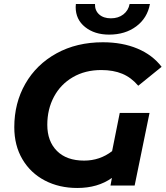

<svg xmlns="http://www.w3.org/2000/svg" viewBox="-20 -922 823 954"><path d="M575 -361H723L649 0H529L536 -38Q466 12 364 12Q274 12 203 -25Q132 -62 91.5 -130.5Q51 -199 51 -290Q51 -410 106 -506Q161 -602 261 -657Q361 -712 491 -712Q588 -712 663 -680.5Q738 -649 783 -590L667 -496Q632 -537 587.5 -555.5Q543 -574 483 -574Q403 -574 342 -538.5Q281 -503 248 -441Q215 -379 215 -302Q215 -220 263 -172Q311 -124 398 -124Q476 -124 537 -171ZM356 -887Q356 -897 357 -902H452Q451 -870 472.5 -850.5Q494 -831 531 -831Q568 -831 593 -850.5Q618 -870 624 -902H725Q712 -832 657 -791Q602 -750 522 -750Q450 -750 403 -787.5Q356 -825 356 -887Z"/></svg>

Font: Montserrat Alternates
Style: Bold Italic
Weight: 700
Italic angle: -11.3°
Designer: Julieta Ulanovsky
Foundry: Julieta Ulanovsky
Version: Version 7.200